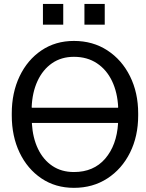

<svg xmlns="http://www.w3.org/2000/svg" viewBox="-20 -925 725 956"><path d="M348.1 10.3Q256.3 10.3 186.5 -36.6Q116.7 -83.5 77.6 -165Q38.6 -246.6 38.6 -350.1V-360.4Q38.6 -463.4 77.6 -545.2Q116.7 -627 186.5 -674.1Q256.3 -721.2 348.1 -721.2Q442.4 -721.2 514.6 -674.1Q586.9 -627 627.4 -545.2Q668 -463.4 668 -360.4V-350.1Q668 -246.6 627.4 -165Q586.9 -83.5 514.6 -36.6Q442.4 10.3 348.1 10.3ZM138.7 -388.7H567.4L568.4 -391.1Q564.9 -464.8 537.8 -521.5Q510.7 -578.1 462.4 -610.1Q414.1 -642.1 348.1 -642.1Q285.2 -642.1 239 -610.1Q192.9 -578.1 166.7 -521.5Q140.6 -464.8 137.7 -391.1ZM348.1 -68.4Q446.3 -68.4 503.7 -135Q561 -201.7 567.9 -310.5L566.9 -313H139.6L138.7 -310.5Q143.1 -238.3 169.2 -183.8Q195.3 -129.4 240.7 -98.9Q286.1 -68.4 348.1 -68.4ZM400.4 -802.2V-905.3H501.5V-802.2ZM193.8 -802.2V-905.3H294.9V-802.2Z"/></svg>

Font: Roboto Slab
Style: Regular
Weight: 400
Designer: Google
Version: Version 2.000; ttfautohint (v1.8.1.43-b0c9)